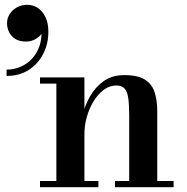

<svg xmlns="http://www.w3.org/2000/svg" viewBox="-20 -784 784 804"><path d="M333.5 -460V-26H392V0H147.5V-26H216V-434H147.5V-460ZM638.5 -319.5V-26H707V0H461.5V-26H521V-303Q521 -345 517.2 -372.2Q513.5 -399.5 502 -412.8Q490.5 -426 467 -426Q438 -426 413.5 -407.2Q389 -388.5 371 -358.5Q353 -328.5 343.2 -293.2Q333.5 -258 333.5 -224L315 -223Q315 -257 325 -299.2Q335 -341.5 356.8 -380.2Q378.5 -419 414 -444.2Q449.5 -469.5 500.5 -469.5Q558 -469.5 587.5 -450.2Q617 -431 627.8 -397Q638.5 -363 638.5 -319.5ZM7.5 -466V-492.5Q39.5 -492.5 67.2 -504.8Q95 -517 115.5 -539.8Q136 -562.5 146.2 -594Q156.5 -625.5 153 -665H161.5Q162.5 -654 152.8 -641Q143 -628 126.2 -619Q109.5 -610 89 -610Q50 -610 29.8 -632.8Q9.5 -655.5 9.5 -687Q9.5 -708 20.8 -725.5Q32 -743 51.5 -753.5Q71 -764 94.5 -764Q118.5 -764 138.5 -750.8Q158.5 -737.5 170.5 -712.2Q182.5 -687 182.5 -651Q182.5 -601.5 161.5 -559.5Q140.5 -517.5 101.2 -491.8Q62 -466 7.5 -466Z"/></svg>

Font: Bodoni Moda SC 9pt SemiBold
Style: Regular
Weight: 600
Designer: Owen Earl
Foundry: indestructible type
Version: Version 2.005